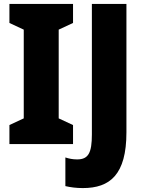

<svg xmlns="http://www.w3.org/2000/svg" viewBox="-20 -800 728 978"><path d="M352 -66V-163L279 -197V-649L352 -683V-780H28V-683L101 -649V-197L28 -163V-66ZM402 158C540 158 624 90 624 -126V-780H448V-115C448 -21 430 12 373 12C350 12 331 8 313 2V148C339 154 368 158 402 158Z"/></svg>

Font: Noto Sans Malayalam UI Condensed Black
Style: Regular
Weight: 900
Width: 3
Designer: Jelle Bosma - Monotype Design Team
Foundry: Monotype Imaging Inc.
Version: Version 2.104